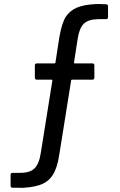

<svg xmlns="http://www.w3.org/2000/svg" viewBox="-20 -721 589 942"><path d="M32 190V137Q32 127 42 127H80Q127 127 149.5 105Q172 83 180 30L237 -326Q237 -330 234 -330H161Q151 -330 151 -341V-400Q151 -410 161 -410H246Q252 -410 252 -414L271 -537Q283 -608 303 -639Q323 -669 357 -683.5Q391 -698 449 -701Q464 -702 500 -700Q510 -700 510 -690V-637Q510 -627 500 -627H461Q413 -626 391 -604.5Q369 -583 361 -530L343 -414Q343 -410 346 -410H433Q443 -410 443 -400V-341Q443 -330 433 -330H334Q329 -330 329 -326L271 37Q261 104 238 139Q219 168 187 182Q155 196 100 200Q90 201 81 200.5Q72 200 65 200H42Q32 200 32 190Z"/></svg>

Font: Barlow GEO Medium
Style: Regular
Weight: 500
Designer: Jeremy Tribby
Foundry: Tribby Type
Version: Version 1.408